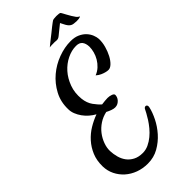

<svg xmlns="http://www.w3.org/2000/svg" viewBox="-361 -991 1247 1247"><g transform="rotate(-45 262.5 -367.5)"><path d="M190.4 181.6Q144.5 181.6 105 167Q65.4 152.3 35.6 126Q5.9 99.6 -11.7 64Q-29.3 28.3 -30.3 -13.7Q-31.2 -68.4 -13.2 -111.3Q4.9 -154.3 34.7 -187.5Q64.5 -220.7 102.5 -243.7Q140.6 -266.6 180.7 -281.2Q159.2 -293 140.1 -309.6Q121.1 -326.2 106.4 -346.7Q91.8 -367.2 83 -389.6Q74.2 -412.1 74.2 -434.6Q72.3 -502.9 102.1 -558.6Q131.8 -614.3 178.7 -653.8Q225.6 -693.4 283.7 -714.8Q341.8 -736.3 397.5 -736.3Q434.6 -736.3 460.9 -724.1Q487.3 -711.9 503.9 -693.8Q520.5 -675.8 528.8 -654.8Q537.1 -633.8 538.1 -616.2Q539.1 -584 529.8 -550.8Q520.5 -517.6 506.3 -490.7Q492.2 -463.9 474.6 -446.8Q457 -429.7 440.4 -429.7Q427.7 -429.7 414.1 -433.6Q402.3 -436.5 386.7 -443.4Q371.1 -450.2 355.5 -463.9Q380.9 -473.6 400.4 -491.7Q419.9 -509.8 433.1 -532.2Q446.3 -554.7 452.6 -578.6Q459 -602.5 459 -624Q458 -655.3 444.3 -672.4Q430.7 -689.5 400.4 -689.5Q359.4 -689.5 318.4 -669.4Q277.3 -649.4 245.6 -613.8Q213.9 -578.1 195.8 -528.8Q177.7 -479.5 183.6 -421.9Q188.5 -377.9 210.4 -347.7Q232.4 -317.4 252 -300.8Q267.6 -302.7 281.2 -304.2Q294.9 -305.7 306.6 -305.7Q323.2 -305.7 339.8 -299.8Q356.4 -293.9 356.4 -283.2Q356.4 -275.4 353 -265.6Q349.6 -255.9 341.8 -247.1Q334 -238.3 323.2 -232.4Q312.5 -226.6 297.9 -226.6Q286.1 -226.6 269.5 -232.4Q252.9 -238.3 236.3 -247.1Q199.2 -239.3 168.9 -219.2Q138.7 -199.2 117.7 -171.9Q96.7 -144.5 85 -112.3Q73.2 -80.1 74.2 -49.8Q75.2 -21.5 83 7.3Q90.8 36.1 107.4 58.6Q124 81.1 150.9 95.2Q177.7 109.4 215.8 109.4Q244.1 109.4 270 97.2Q295.9 85 318.4 66.4Q340.8 47.9 359.4 25.4Q377.9 2.9 391.6 -18.6Q405.3 -40 414.6 -57.6Q423.8 -75.2 427.7 -83Q430.7 -88.9 436 -91.8Q441.4 -94.7 446.8 -93.3Q452.1 -91.8 455.1 -85.9Q458 -80.1 455.1 -68.4Q447.3 -33.2 425.8 10.3Q404.3 53.7 370.6 91.8Q336.9 129.9 291.5 155.8Q246.1 181.6 190.4 181.6ZM517.6 -847.7Q526.4 -833 534.2 -822.8Q542 -812.5 554.7 -806.6Q546.9 -801.8 536.6 -800.8Q526.4 -799.8 516.6 -799.8Q505.9 -799.8 493.2 -801.8Q484.4 -802.7 477.1 -806.2Q469.7 -809.6 462.9 -816.4Q456.1 -823.2 449.2 -835Q442.4 -846.7 433.6 -865.2Q433.6 -866.2 433.1 -866.7Q432.6 -867.2 432.6 -868.2Q396.5 -838.9 382.8 -828.1Q369.1 -817.4 367.2 -815.4Q351.6 -801.8 335.4 -803.7Q319.3 -805.7 306.6 -804.7H294.9Q290 -804.7 284.2 -804.2Q278.3 -803.7 273.4 -802.7Q278.3 -806.6 290 -816.4Q301.8 -826.2 314.5 -835.9Q329.1 -846.7 345.7 -860.4Q351.6 -865.2 361.3 -873Q371.1 -880.9 380.9 -888.7Q390.6 -896.5 399.4 -902.8Q408.2 -909.2 411.1 -911.1Q414.1 -914.1 424.8 -915.5Q435.5 -917 447.8 -917Q460 -917 470.2 -915.5Q480.5 -914.1 482.4 -910.2Q484.4 -907.2 489.3 -898.4Q494.1 -889.6 499.5 -879.4Q504.9 -869.1 510.3 -860.4Q515.6 -851.6 517.6 -847.7Z"/></g></svg>

Font: Satisfy
Style: Regular
Weight: 400
Designer: Font Diner, Inc
Foundry: Font Diner, Inc
Version: Version 1.000